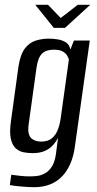

<svg xmlns="http://www.w3.org/2000/svg" viewBox="-20 -662 403 800"><path d="M122 118Q109 118 93 117Q77 116 61.5 114.5Q46 113 35 111.5Q24 110 21 109L27 66Q39 68 62 70.5Q85 73 103 73Q115 73 131.5 71.5Q148 70 165 61.5Q182 53 195 34Q208 15 213 -20L222 -89Q214 -72 200.5 -57Q187 -42 166.5 -33Q146 -24 116 -24Q97 -24 78.5 -27.5Q60 -31 45.5 -44Q31 -57 25 -84.5Q19 -112 26 -160L57 -385Q65 -436 84 -460.5Q103 -485 129.5 -493Q156 -501 183 -501Q204 -501 223 -497.5Q242 -494 256 -484.5Q270 -475 273 -455L288 -493H354L292 -51Q287 -13 274 18Q261 49 240 71.5Q219 94 189.5 106Q160 118 122 118ZM151 -72Q180 -72 196.5 -86Q213 -100 221.5 -123Q230 -146 233 -170L267 -414Q265 -422 259 -431.5Q253 -441 240.5 -448Q228 -455 204 -455Q172 -455 155 -438.5Q138 -422 132 -379L99 -141Q96 -117 100.5 -103Q105 -89 114.5 -82.5Q124 -76 134 -74Q144 -72 151 -72ZM204 -546 127 -642H180L233 -587L304 -642H356L251 -546Z"/></svg>

Font: Alumni Sans Medium
Style: Italic
Weight: 500
Italic angle: -8°
Designer: Robert E. Leuschke
Foundry: Robert E. Leuschke
Version: Version 1.016